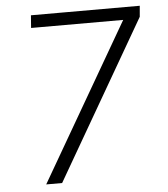

<svg xmlns="http://www.w3.org/2000/svg" viewBox="-52 -758 703 805"><g transform="rotate(-5 300.0 -356.0)"><path d="M177 0H110L509 -689L517 -659H104L108 -712H566L562 -666Z"/></g></svg>

Font: Muli Light
Style: Italic
Weight: 300
Italic angle: -4.541°
Designer: Vernon Adams
Foundry: Vernon Adams
Version: Version 2.100; ttfautohint (v1.8.1.43-b0c9)